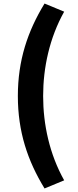

<svg xmlns="http://www.w3.org/2000/svg" viewBox="-20 -861 440 1086"><path d="M232 205 343 159C260 11 224 -157 224 -318C224 -478 260 -647 343 -795L232 -841C136 -684 81 -519 81 -318C81 -116 136 48 232 205Z"/></svg>

Font: Source Han Sans HK Heavy
Style: Regular
Weight: 900
Designer: Ryoko NISHIZUKA 西塚涼子 (kana, bopomofo & ideographs); Paul D. Hunt (Latin, Greek & Cyrillic); Sandoll Communications 산돌커뮤니
Foundry: Adobe
Version: Version 2.000;hotconv 1.0.107;makeotfexe 2.5.65593